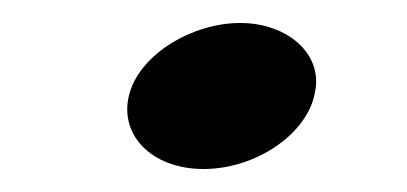

<svg xmlns="http://www.w3.org/2000/svg" viewBox="-20 -382 354 167"><path d="M93 -302C82 -266 111 -235 157 -235C203 -235 248 -266 254 -302C261 -335 230 -362 189 -362C147 -362 103 -335 93 -302Z"/></svg>

Font: Hussar Milosc
Style: Bold
Weight: 700
Foundry: Cannot Into Space Fonts
Version: Version 1.02